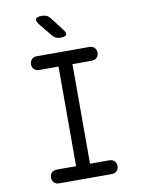

<svg xmlns="http://www.w3.org/2000/svg" viewBox="-101 -1018 802 1086"><g transform="rotate(-10 300.0 -475.0)"><path d="M340 -79H451Q469 -79 480 -68Q491 -57 491 -40Q491 -22 480 -11Q469 0 451 0H149Q131 0 120 -11Q109 -22 109 -40Q109 -57 120 -68Q131 -79 149 -79H260V-651H149Q131 -651 120 -662Q109 -673 109 -690Q109 -708 120 -719Q131 -730 149 -730H451Q469 -730 480 -719Q491 -708 491 -690Q491 -673 480 -662Q469 -651 451 -651H340ZM300 -810Q285 -810 274 -815Q263 -820 254 -831L195 -903Q176 -927 181.5 -938.5Q187 -950 217 -950Q233 -950 244.5 -944.5Q256 -939 265 -927L321 -854Q339 -832 333.5 -821Q328 -810 300 -810Z"/></g></svg>

Font: Maple Mono Normal NL Light
Style: Regular
Weight: 300
Monospace: yes
Designer: subframe7536
Version: Version 7.000